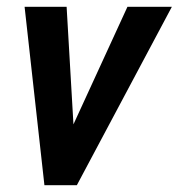

<svg xmlns="http://www.w3.org/2000/svg" viewBox="-20 -542 523 562"><path d="M52 -522H175L195 -178L353 -522H483L205 0H110Z"/></svg>

Font: Radio Canada Condensed SemiBold
Style: Italic
Weight: 600
Width: 3
Italic angle: -12°
Designer: Charles Daoud, Etienne Aubert Bonn, Alexandre Saumier Demers, Jacques Le Bailly
Foundry: Radio-Canada
Version: Version 2.104; ttfautohint (v1.8.4.7-5d5b);gftools[0.9.28.de